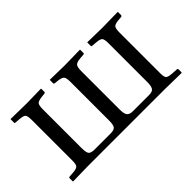

<svg xmlns="http://www.w3.org/2000/svg" viewBox="-62 -685 941 941"><g transform="rotate(-45 409.0 -214.5)"><path d="M710 -353V-70.8Q710 -44.9 717 -37.8Q724.1 -30.8 750 -28.8L780.8 -26.9Q786.6 -26.9 787.1 -21V0L784.2 2Q700.2 0 669.9 0H137.2L33.2 2L32.2 0V-22Q32.2 -25.9 37.1 -26.9L63 -28.8Q88.9 -30.8 95.9 -38.8Q103 -46.9 103 -71.8V-353Q103 -381.8 96.4 -389.9Q89.8 -397.9 63 -399.9L37.1 -401.9Q32.2 -401.9 32.2 -407.2V-429.2L33.2 -431.2L141.1 -429.2L242.2 -431.2L244.1 -429.2V-408.2Q244.1 -403.3 237.8 -401.9L219.2 -399.9Q193.4 -397 185.8 -389.4Q178.2 -381.8 178.2 -353V-85Q178.2 -54.2 185.5 -44.2Q192.9 -34.2 219.2 -34.2H329.1Q354 -34.2 361.6 -44.7Q369.1 -55.2 369.1 -84V-352.1Q369.1 -380.9 361.6 -388.9Q354 -397 329.1 -399.9L309.1 -401.9Q304.2 -402.8 304.2 -407.2V-429.2L305.2 -431.2L404.8 -429.2L513.2 -431.2L514.2 -429.2V-407.2Q514.2 -402.3 507.8 -401.9L483.9 -399.9Q460 -397.9 451.9 -389.4Q443.8 -380.9 443.8 -352.1V-85Q443.8 -55.2 452.9 -44.7Q461.9 -34.2 483.9 -34.2H595.2Q620.1 -34.2 627.4 -46.1Q634.8 -58.1 634.8 -85V-353Q634.8 -381.8 627.9 -389.9Q621.1 -397.9 594.2 -399.9L569.8 -401.9Q564 -401.9 564 -407.2V-429.2L564.9 -431.2L668.9 -429.2L774.9 -431.2L775.9 -429.2V-408.2Q775.9 -403.3 771 -401.9L750 -399.9Q725.1 -397.9 717.5 -389.9Q710 -381.8 710 -353Z"/></g></svg>

Font: Linux Libertine Display
Style: Regular
Weight: 400
Designer: Philipp H. Poll
Foundry: Philipp H. Poll
Version: Version 5.0.9